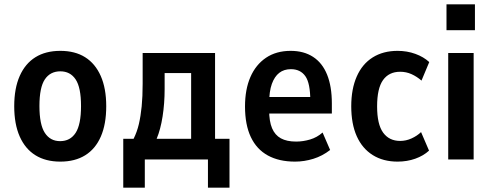

<svg xmlns="http://www.w3.org/2000/svg" viewBox="-20 -740 2285 891"><path d="M260 10Q192 10 144.5 -19.5Q97 -49 71.5 -106.5Q46 -164 46 -247Q46 -330 71.5 -387.5Q97 -445 144.5 -474.5Q192 -504 260 -504Q328 -504 375 -474.5Q422 -445 447.5 -387.5Q473 -330 473 -247Q473 -164 448 -106.5Q423 -49 375.5 -19.5Q328 10 260 10ZM259 -85Q306 -85 331 -123.5Q356 -162 356 -248Q356 -334 331 -371.5Q306 -409 260 -409Q213 -409 188 -371.5Q163 -334 163 -248Q163 -162 188 -123.5Q213 -85 259 -85Z M552 131V-96H600Q616 -128 624.5 -164.5Q633 -201 637.5 -246.5Q642 -292 642 -352V-494H978V-96H1045V131H945V0H652V131ZM707 -96H867V-401H744V-327Q744 -260 734.5 -199.5Q725 -139 707 -96Z M1349 10Q1275 10 1223 -18.5Q1171 -47 1144 -104Q1117 -161 1117 -246Q1117 -325 1142 -382.5Q1167 -440 1214.5 -472Q1262 -504 1329 -504Q1390 -504 1433 -476Q1476 -448 1498 -393.5Q1520 -339 1520 -260V-213H1213V-290H1434L1420 -272Q1420 -354 1397 -386.5Q1374 -419 1330 -419Q1298 -419 1276 -402Q1254 -385 1241.5 -350.5Q1229 -316 1229 -259V-229Q1229 -177 1242.5 -145Q1256 -113 1283.5 -98Q1311 -83 1354 -83Q1386 -83 1418.5 -92.5Q1451 -102 1477 -125L1512 -44Q1476 -16 1434 -3Q1392 10 1349 10Z M1825 10Q1758 10 1709.5 -20.5Q1661 -51 1635.5 -108Q1610 -165 1610 -247Q1610 -327 1635.5 -385Q1661 -443 1709.5 -473.5Q1758 -504 1825 -504Q1869 -504 1907.5 -490Q1946 -476 1972 -452L1936 -366Q1914 -385 1889.5 -396Q1865 -407 1837 -407Q1785 -407 1757.5 -368.5Q1730 -330 1730 -246Q1730 -163 1758 -124.5Q1786 -86 1837 -86Q1864 -86 1889.5 -97.5Q1915 -109 1934 -127L1971 -41Q1945 -17 1907 -3.5Q1869 10 1825 10Z M2052 -600V-720H2184V-600ZM2060 0V-494H2178V0Z"/></svg>

Font: Nunito Sans 10pt Condensed
Style: Bold
Weight: 700
Width: 3
Designer: Vernon Adams
Foundry: Vernon Adams
Version: Version 3.101;gftools[0.9.27]